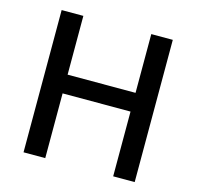

<svg xmlns="http://www.w3.org/2000/svg" viewBox="-104 -823 953 931"><g transform="rotate(15 372.5 -357.0)"><path d="M93 0V-714H202V-419H543V-714H651V0H543V-325H202V0Z"/></g></svg>

Font: Noto Sans Symbols Medium
Style: Regular
Weight: 500
Version: Version 2.002